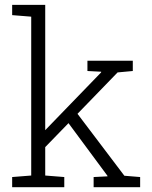

<svg xmlns="http://www.w3.org/2000/svg" viewBox="-20 -782 633 802"><path d="M534.7 -485.4 471.2 -479.5 303.7 -306.6 499.5 -47.9 565.4 -42.5V0H371.1V-42.5L429.2 -45.4L428.7 -47.9L266.1 -267.6L168.9 -167.5V-48.8L248.5 -42.5V0H30.8V-42.5L110.4 -48.8V-712.4L30.8 -718.8V-761.7H168.9V-238.3L402.3 -479.5L402.8 -482.4L345.2 -485.4V-528.3H534.7Z"/></svg>

Font: Suwannaphum Light
Style: Regular
Weight: 300
Designer: Danh Hong
Version: Version 8.002; ttfautohint (v1.8.3)